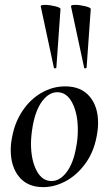

<svg xmlns="http://www.w3.org/2000/svg" viewBox="-20 -753 445 787"><path d="M24 -138Q24 -165 30 -193Q41 -252 72.5 -299Q104 -346 150 -372.5Q196 -399 247 -399Q312 -399 347 -358Q382 -317 382 -250Q382 -223 376 -193Q364 -129 329.5 -82Q295 -35 249.5 -10.5Q204 14 157 14Q93 14 58.5 -28Q24 -70 24 -138ZM292 -149Q299 -183 299 -221Q299 -287 276.5 -331Q254 -375 215 -375Q181 -375 153.5 -339Q126 -303 114 -236Q107 -194 107 -165Q107 -98 129.5 -54.5Q152 -11 191 -11Q226 -11 253.5 -48Q281 -85 292 -149ZM164 -733Q183 -733 205.5 -727.5Q228 -722 228 -716L211 -476Q211 -474 206.5 -473Q202 -472 201 -475L147 -727Q146 -733 164 -733ZM288 -733Q307 -733 329.5 -727.5Q352 -722 352 -716L335 -476Q335 -474 330.5 -473Q326 -472 325 -475L271 -727Q270 -733 288 -733Z"/></svg>

Font: Cormorant Infant SemiBold
Style: Italic
Weight: 600
Italic angle: -10°
Designer: Christian Thalmann (Catharsis Fonts)
Foundry: Catharsis Fonts
Version: Version 4.000